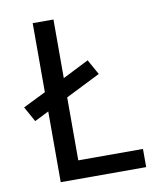

<svg xmlns="http://www.w3.org/2000/svg" viewBox="-82 -805 765 874"><g transform="rotate(-10 300.0 -367.5)"><path d="M128 0V-327L62 -294L23 -364L128 -416V-735H224V-464L345 -525L384 -455L224 -375V-84H523V0Z"/></g></svg>

Font: Zed Mono Medium Extended
Style: Regular
Weight: 500
Width: 7
Monospace: yes
Designer: Belleve Invis
Foundry: Belleve Invis
Version: Version 1.0.0; ttfautohint (v1.8.4)